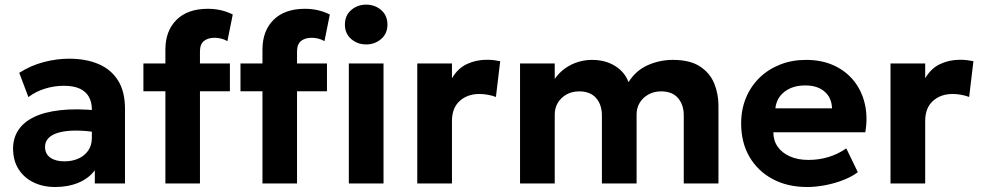

<svg xmlns="http://www.w3.org/2000/svg" viewBox="-20 -772 4129 808"><path d="M212 15Q161 15 121 -4.5Q81 -24 58 -60.2Q35 -96.5 35 -147Q35 -190 56.5 -223.5Q78 -257 121.8 -278.8Q165.5 -300.5 232.8 -308.2Q300 -316 391.5 -307L393 -214Q338.5 -223 296.8 -222.5Q255 -222 226.8 -214Q198.5 -206 184 -190.8Q169.5 -175.5 169.5 -154Q169.5 -124.5 191.5 -108.8Q213.5 -93 251 -93Q283.5 -93 309.5 -104.5Q335.5 -116 351 -138Q366.5 -160 366.5 -191.5V-312.5Q366.5 -342 354.2 -364.2Q342 -386.5 316 -398.8Q290 -411 248 -411Q209 -411 170.2 -399.2Q131.5 -387.5 99.5 -363.5L61 -465.5Q109.5 -496.5 164 -510.8Q218.5 -525 270.5 -525Q341.5 -525 394.5 -502.5Q447.5 -480 476.8 -433.2Q506 -386.5 506 -314.5V0H379V-55.5Q354 -21.5 310.5 -3.2Q267 15 212 15Z M676 0V-563Q676 -642 722.8 -688.5Q769.5 -735 855 -735Q883.5 -735 909.5 -729Q935.5 -723 959.5 -711L937 -599Q922.5 -607 909 -610Q895.5 -613 883.5 -613Q855 -613 838.2 -599.5Q821.5 -586 821.5 -555.5V-505H947.5V-388H821.5V0ZM583.5 -388V-505H690.5V-388ZM1084.5 0V-563Q1084.5 -642 1131.2 -688.5Q1178 -735 1263.5 -735Q1292 -735 1318 -729Q1344 -723 1368 -711L1345.5 -599Q1331 -607 1317.5 -610Q1304 -613 1292 -613Q1263.5 -613 1246.8 -599.5Q1230 -586 1230 -555.5V-505H1356V-388H1230V0ZM992 -388V-505H1099V-388ZM1448 0V-505H1594V0ZM1521 -585Q1484.5 -585 1458 -607.8Q1431.5 -630.5 1431.5 -668.5Q1431.5 -707 1458 -729.8Q1484.5 -752.5 1521 -752.5Q1557.5 -752.5 1584 -729.8Q1610.5 -707 1610.5 -668.5Q1610.5 -630.5 1584 -607.8Q1557.5 -585 1521 -585Z M1736 0V-505H1882V-442.5Q1906.5 -484.5 1945 -502.5Q1983.5 -520.5 2029 -520.5Q2045 -520.5 2058.5 -518.8Q2072 -517 2085 -514.5L2067 -364Q2051 -370 2033 -373.2Q2015 -376.5 1997.5 -376.5Q1947 -376.5 1914.5 -347Q1882 -317.5 1882 -263V0Z M2168.5 0V-505H2314.5V-440Q2333.5 -467 2358.8 -484.8Q2384 -502.5 2412.8 -511.2Q2441.5 -520 2470.5 -520Q2528 -520 2568.8 -494.2Q2609.5 -468.5 2625 -426.5Q2657 -476.5 2707 -498.2Q2757 -520 2811.5 -520Q2884 -520 2926 -492.2Q2968 -464.5 2985.8 -420.5Q3003.5 -376.5 3003.5 -328V0H2857.5V-286Q2857.5 -331.5 2833.2 -359.5Q2809 -387.5 2762 -387.5Q2732.5 -387.5 2709 -374.5Q2685.5 -361.5 2672.2 -339.8Q2659 -318 2659 -290V0H2513V-286Q2513 -331.5 2488.5 -359.5Q2464 -387.5 2417.5 -387.5Q2387.5 -387.5 2364.2 -374.5Q2341 -361.5 2327.8 -339.8Q2314.5 -318 2314.5 -290V0Z M3376.5 15Q3294 15 3231.5 -18.5Q3169 -52 3134 -112Q3099 -172 3099 -252.5Q3099 -311 3119.2 -360Q3139.5 -409 3176.2 -444.8Q3213 -480.5 3262.8 -500.2Q3312.5 -520 3372 -520Q3437.5 -520 3488.2 -497Q3539 -474 3572.5 -432.8Q3606 -391.5 3619.2 -336Q3632.5 -280.5 3621.5 -215.5H3234.5Q3234.5 -180.5 3252.8 -154.5Q3271 -128.5 3304.2 -113.8Q3337.5 -99 3382 -99Q3426 -99 3466 -111Q3506 -123 3541.5 -147.5L3590 -47.5Q3566 -29 3530 -14.8Q3494 -0.5 3453.8 7.2Q3413.5 15 3376.5 15ZM3243 -316H3481.5Q3480 -360.5 3450.2 -386.5Q3420.5 -412.5 3368.5 -412.5Q3316.5 -412.5 3282.2 -386.5Q3248 -360.5 3243 -316Z M3727.5 0V-505H3873.5V-442.5Q3898 -484.5 3936.5 -502.5Q3975 -520.5 4020.5 -520.5Q4036.5 -520.5 4050 -518.8Q4063.5 -517 4076.5 -514.5L4058.5 -364Q4042.5 -370 4024.5 -373.2Q4006.5 -376.5 3989 -376.5Q3938.5 -376.5 3906 -347Q3873.5 -317.5 3873.5 -263V0Z"/></svg>

Font: Geologica Roman SemiBold
Style: Regular
Weight: 600
Designer: Sindre Bremnes, Frode Helland
Foundry: Monokrom Skriftforlag AS
Version: Version 1.010;gftools[0.9.28]